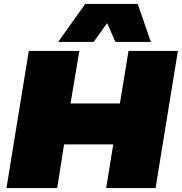

<svg xmlns="http://www.w3.org/2000/svg" viewBox="-20 -960 928 980"><path d="M13 0 127 -700H385L340 -432H592L636 -700H888L774 0H522L558 -223H307L272 0ZM277 -746 415 -940H683L750 -746H569L527 -842L458 -746Z"/></svg>

Font: Georama Expanded Black
Style: Italic
Weight: 900
Width: 7
Italic angle: -9°
Designer: Jean-Baptiste Levee
Foundry: Production Type
Version: Version 1.000